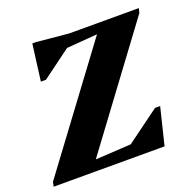

<svg xmlns="http://www.w3.org/2000/svg" viewBox="-138 -830 952 955"><g transform="rotate(-20 338.0 -353.0)"><path d="M-13 0 -8 -24 487 -690H689L683 -666L189 0ZM80 0 91 -48 558 -75 541 0ZM382 0 392 -47 595 -196H622L574 0ZM106 -513 131 -706H151L320 -690L309 -643L133 -513ZM175 -617 192 -690H513L502 -643Z"/></g></svg>

Font: Platypi Light ExtraBold
Style: Italic
Weight: 800
Italic angle: -13°
Version: Version 1.200